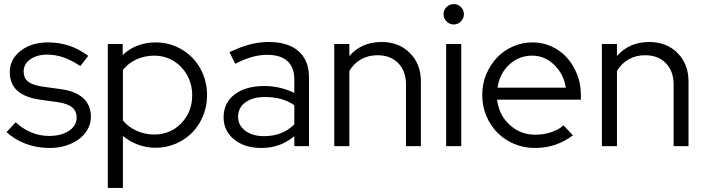

<svg xmlns="http://www.w3.org/2000/svg" viewBox="-20 -717 3459 942"><path d="M12 -69 57 -117Q91 -85 133.5 -67.5Q176 -50 220 -50Q280 -50 318 -75Q356 -100 356 -140Q356 -172 333.5 -190.5Q311 -209 263 -216L176 -228Q101 -239 64.5 -272.5Q28 -306 28 -363Q28 -426 81 -467.5Q134 -509 216 -509Q270 -509 318.5 -493Q367 -477 413 -443L374 -393Q332 -421 292.5 -435Q253 -449 212 -449Q161 -449 128.5 -426Q96 -403 96 -366Q96 -334 118 -316.5Q140 -299 189 -292L276 -280Q351 -270 388.5 -235.5Q426 -201 426 -144Q426 -112 410.5 -83.5Q395 -55 367.5 -34.5Q340 -14 303 -2.5Q266 9 223 9Q161 9 106.5 -11.5Q52 -32 12 -69Z M509 205V-501H582V-447Q614 -478 655.5 -493.5Q697 -509 744 -509Q797 -509 843 -489Q889 -469 923 -434.5Q957 -400 976.5 -352.5Q996 -305 996 -251Q996 -197 976.5 -149Q957 -101 923 -66.5Q889 -32 842.5 -12Q796 8 743 8Q699 8 658 -7Q617 -22 583 -50V205ZM737 -444Q690 -444 649.5 -425.5Q609 -407 583 -374V-126Q609 -94 650 -75.5Q691 -57 737 -57Q816 -57 869.5 -112.5Q923 -168 923 -250Q923 -291 908.5 -326.5Q894 -362 869 -388Q844 -414 810 -429Q776 -444 737 -444Z M1262 9Q1180 9 1128.5 -33Q1077 -75 1077 -142Q1077 -212 1131 -253.5Q1185 -295 1277 -295Q1317 -295 1354.5 -286Q1392 -277 1424 -261V-327Q1424 -387 1390 -417.5Q1356 -448 1291 -448Q1254 -448 1216.5 -437.5Q1179 -427 1134 -404L1106 -461Q1160 -487 1206 -499Q1252 -511 1298 -511Q1393 -511 1444.5 -466Q1496 -421 1496 -337V0H1424V-49Q1390 -20 1349.5 -5.5Q1309 9 1262 9ZM1148 -144Q1148 -102 1183.5 -75.5Q1219 -49 1275 -49Q1320 -49 1357 -63Q1394 -77 1424 -107V-201Q1393 -222 1357.5 -231.5Q1322 -241 1279 -241Q1219 -241 1183.5 -214.5Q1148 -188 1148 -144Z M1620 0V-501H1694V-442Q1723 -476 1763 -493.5Q1803 -511 1852 -511Q1937 -511 1991 -457Q2045 -403 2045 -317V0H1972V-302Q1972 -368 1934 -407Q1896 -446 1832 -446Q1787 -446 1751.5 -426Q1716 -406 1694 -369V0Z M2206 -597Q2186 -597 2171 -612Q2156 -627 2156 -647Q2156 -668 2171 -682.5Q2186 -697 2206 -697Q2227 -697 2241.5 -682.5Q2256 -668 2256 -647Q2256 -627 2241.5 -612Q2227 -597 2206 -597ZM2243 -501V0H2169V-501Z M2791 -53Q2749 -22 2703.5 -6.5Q2658 9 2604 9Q2550 9 2502.5 -11Q2455 -31 2420.5 -66Q2386 -101 2366 -148.5Q2346 -196 2346 -251Q2346 -305 2365.5 -352Q2385 -399 2418 -434Q2451 -469 2496.5 -489Q2542 -509 2593 -509Q2643 -509 2686.5 -489Q2730 -469 2761.5 -434Q2793 -399 2811.5 -352Q2830 -305 2830 -251V-228H2419Q2427 -154 2480 -105Q2533 -56 2607 -56Q2646 -56 2683 -68Q2720 -80 2745 -102ZM2591 -444Q2526 -444 2478.5 -400Q2431 -356 2421 -287H2756Q2746 -353 2699.5 -398.5Q2653 -444 2591 -444Z M2933 0V-501H3007V-442Q3036 -476 3076 -493.5Q3116 -511 3165 -511Q3250 -511 3304 -457Q3358 -403 3358 -317V0H3285V-302Q3285 -368 3247 -407Q3209 -446 3145 -446Q3100 -446 3064.5 -426Q3029 -406 3007 -369V0Z"/></svg>

Font: Red Hat Display
Style: Regular
Weight: 400
Designer: Pentagram / MCKL
Foundry: Pentagram / MCKL
Version: Version 1.003; Red Hat Display